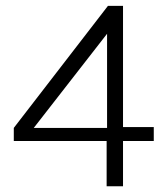

<svg xmlns="http://www.w3.org/2000/svg" viewBox="-20 -648 580 668"><path d="M355.5 -627.5H408V-206H515V-157.5H408V0H351V-157.5H28V-203ZM352.5 -530.5 97.5 -203H352.5Z"/></svg>

Font: Karla Light
Style: Regular
Weight: 300
Designer: Jonathan Pinhorn
Version: Version 2.004;gftools[0.9.33]